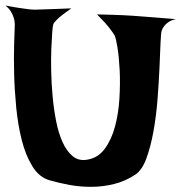

<svg xmlns="http://www.w3.org/2000/svg" viewBox="-20 -707 676 716"><path d="M0 -686.5Q29.3 -680.7 49.8 -677.7Q70.3 -674.8 84 -672.9Q99.6 -670.9 110.4 -670.9Q121.1 -670.9 139.6 -671.9Q156.2 -672.9 181.6 -673.3Q207 -673.8 246.1 -675.8Q223.6 -660.2 210 -649.4Q196.3 -638.7 189.5 -630.9Q180.7 -622.1 178.7 -616.2Q176.8 -612.3 174.8 -587.4Q172.9 -562.5 171.4 -524.9Q169.9 -487.3 170.9 -440.9Q171.9 -394.5 176.3 -346.7Q180.7 -298.8 189.5 -254.4Q198.2 -210 213.4 -176.8Q228.5 -143.6 250.5 -125Q272.5 -106.4 303.7 -111.3Q344.7 -117.2 370.1 -151.4Q395.5 -185.5 408.7 -234.4Q421.9 -283.2 425.3 -339.4Q428.7 -395.5 426.3 -444.8Q423.8 -494.1 418 -530.3Q412.1 -566.4 407.2 -575.2Q401.4 -585 391.6 -597.7Q383.8 -608.4 371.1 -622.6Q358.4 -636.7 341.8 -653.3Q372.1 -652.3 396.5 -651.9Q420.9 -651.4 437.5 -650.4Q457 -649.4 472.7 -648.4Q488.3 -647.5 511.7 -645.5Q531.2 -643.6 562 -641.6Q592.8 -639.6 635.7 -635.7Q619.1 -631.8 608.9 -625Q598.6 -618.2 592.8 -610.4Q585.9 -601.6 583 -592.8Q580.1 -585 578.6 -546.4Q577.1 -507.8 574.7 -453.6Q572.3 -399.4 567.4 -336.4Q562.5 -273.4 552.2 -216.8Q542 -160.2 525.9 -116.2Q509.8 -72.3 484.4 -55.7Q447.3 -31.2 406.2 -21Q365.2 -10.7 323.2 -10.3Q281.2 -9.8 240.7 -17.1Q200.2 -24.4 163.1 -35.2Q125 -46.9 100.1 -87.9Q75.2 -128.9 61 -185.1Q46.9 -241.2 40.5 -306.2Q34.2 -371.1 32.7 -431.6Q31.2 -492.2 32.7 -541.5Q34.2 -590.8 35.2 -616.2Q35.2 -628.9 31.2 -640.6Q28.3 -651.4 21 -663.6Q13.7 -675.8 0 -686.5Z"/></svg>

Font: Irish Grover
Style: Regular
Weight: 400
Designer: Squid
Foundry: Font Diner, Inc DBA Sideshow
Version: Version 1.001